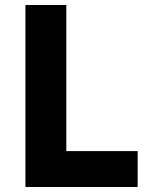

<svg xmlns="http://www.w3.org/2000/svg" viewBox="-20 -750 598 770"><path d="M82 -730H246V-144H532V0H82Z"/></svg>

Font: Sora-SIA
Style: Bold
Weight: 700
Designer: Jonathan Barnbrook, Julián Moncada
Foundry: Barnbrook Fonts
Version: Version 2.000